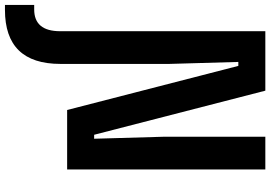

<svg xmlns="http://www.w3.org/2000/svg" viewBox="-213 -662 1091 775"><g transform="rotate(90 332.5 -274.5)"><path d="M-35 251V133H-17Q71 133 71 28V-800H311L489 -109H505L497 -388V-800H629V0H389L211 -691H195L203 -412V27Q203 251 -15 251Z"/></g></svg>

Font: Martian Mono SemiBold
Style: Regular
Weight: 600
Monospace: yes
Designer: Roman Shamin
Foundry: Evil Martians
Version: Version 1.000; ttfautohint (v1.8.4.7-5d5b)